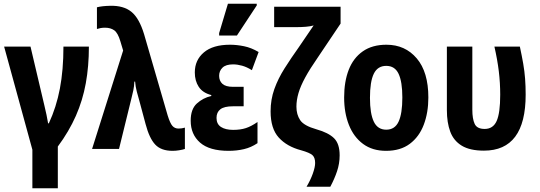

<svg xmlns="http://www.w3.org/2000/svg" viewBox="-20 -796 2883 1026"><path d="M153 210V4L2 -547H143L217 -233Q223 -208 228.5 -182.5Q234 -157 237 -137H241Q281 -223 300 -322.5Q319 -422 319 -547H455Q455 -442 438.5 -351Q422 -260 385.5 -177Q349 -94 289 -13V210Z M902 10Q841 10 809.5 -23.5Q778 -57 758 -133L725 -256Q718 -280 711 -306.5Q704 -333 702 -360H698Q697 -335 692.5 -313.5Q688 -292 682 -269L616 0H472L638 -526L623 -576Q610 -620 590.5 -634Q571 -648 541 -648Q528 -648 517.5 -646Q507 -644 498 -641V-757Q524 -764 568 -765Q640 -767 682 -733Q724 -699 750 -613L876 -179Q889 -137 901.5 -123Q914 -109 934 -109Q952 -109 968 -114V0Q956 4 937.5 7Q919 10 902 10Z M1202 10Q1099 10 1049 -34Q999 -78 999 -151Q999 -213 1032 -243Q1065 -273 1109 -283V-288Q1063 -300 1042 -332Q1021 -364 1021 -409Q1021 -475 1069.5 -516Q1118 -557 1209 -557Q1245 -557 1284 -549Q1323 -541 1362 -518L1326 -421Q1299 -438 1273.5 -445Q1248 -452 1226 -452Q1187 -452 1169 -434.5Q1151 -417 1151 -391Q1151 -364 1168.5 -348Q1186 -332 1226 -332H1282V-228H1225Q1178 -228 1157.5 -212Q1137 -196 1137 -166Q1137 -133 1161 -117.5Q1185 -102 1226 -102Q1265 -102 1294 -111.5Q1323 -121 1356 -144V-31Q1322 -8 1283.5 1Q1245 10 1202 10ZM1151 -606V-619L1198 -776H1352V-767L1246 -606Z M1618 202Q1639 167 1651.5 132Q1664 97 1664 75Q1664 46 1649.5 33Q1635 20 1589 7Q1513 -13 1469.5 -61Q1426 -109 1426 -201Q1426 -264 1446 -320Q1466 -376 1500.5 -430.5Q1535 -485 1577 -544L1656 -660Q1639 -655 1614.5 -653Q1590 -651 1565 -651H1445V-760H1800V-670L1679 -490Q1636 -428 1611 -382Q1586 -336 1575 -298.5Q1564 -261 1564 -226Q1564 -184 1584 -154Q1604 -124 1671 -105Q1735 -87 1765 -57.5Q1795 -28 1795 34Q1795 78 1781 119.5Q1767 161 1745 202Z M2269 -275Q2269 -194 2244.5 -129.5Q2220 -65 2170 -27.5Q2120 10 2043 10Q1970 10 1920 -27Q1870 -64 1844.5 -128.5Q1819 -193 1819 -275Q1819 -360 1843.5 -423Q1868 -486 1918.5 -521.5Q1969 -557 2045 -557Q2145 -557 2207 -484Q2269 -411 2269 -275ZM1957 -273Q1957 -189 1977.5 -146Q1998 -103 2044 -103Q2090 -103 2110 -146Q2130 -189 2130 -275Q2130 -359 2110 -401.5Q2090 -444 2044 -444Q1998 -444 1977.5 -402Q1957 -360 1957 -273Z M2566 9Q2491 9 2447.5 -17.5Q2404 -44 2386 -92.5Q2368 -141 2368 -208V-547H2504V-210Q2504 -161 2516.5 -134Q2529 -107 2570 -107Q2615 -107 2634 -149.5Q2653 -192 2653 -290Q2653 -353 2645.5 -415Q2638 -477 2622 -547H2758Q2769 -496 2776 -455.5Q2783 -415 2786 -375.5Q2789 -336 2789 -290Q2789 9 2566 9Z"/></svg>

Font: Noto Sans Condensed
Style: Bold
Weight: 700
Width: 3
Designer: Monotype Design Team
Foundry: Monotype Imaging Inc.
Version: Version 2.013; ttfautohint (v1.8.4.7-5d5b)